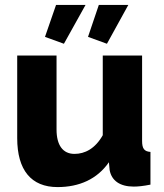

<svg xmlns="http://www.w3.org/2000/svg" viewBox="-20 -751 667 781"><path d="M240 -573 328 -731H208L163 -601ZM415 -573 502 -731H382L338 -601ZM50 -189C50 -59 107 10 214 10C302 10 375 -22 423 -91L426 -59C434 -16 468 8 524 8C541 8 562 6 592 0V-133C567 -135 558 -146 558 -178V-525H398V-201C367 -146 325 -125 283 -125C236 -125 210 -160 210 -224V-525H50Z"/></svg>

Font: FIGSv2-sans-serif ExtraBold
Style: Regular
Weight: 800
Designer: Matt McInerney, Pablo Impallari, Rodrigo Fuenzalida,Mirko Velimirovic
Foundry: Matt McInerney, Pablo Impallari, Rodrigo Fuenzalida
Version: Version 4.021;hotconv 1.0.109;makeotfexe 2.5.65596